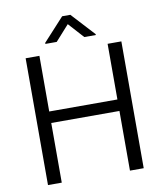

<svg xmlns="http://www.w3.org/2000/svg" viewBox="-96 -982 903 1060"><g transform="rotate(-10 355.0 -452.0)"><path d="M86.4 -710.9V0H163.6V-334.5H545.9V0H623V-710.9H545.9V-398.9H163.6V-710.9ZM325.2 -904.3 207.5 -775.9V-770H271L348.1 -856L425.8 -770H490.2V-774.9L371.1 -904.3Z"/></g></svg>

Font: Vazirmatn Light
Style: Regular
Weight: 300
Designer: Saber Rastikerdar
Foundry: Saber Rastikerdar
Version: Version 33.003